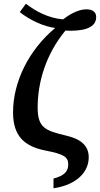

<svg xmlns="http://www.w3.org/2000/svg" viewBox="-20 -807 536 1030"><path d="M267 203C396 184 456 112 456 37C456 -28 411 -62 333 -80C224 -106 182 -121 182 -230C182 -366 226 -516 331 -643C341 -643 352 -642 362 -642C457 -643 496 -671 496 -716C496 -743 476 -757 443 -757C398 -757 349 -727 318 -703C239 -710 170 -747 119 -787L86 -742C142 -698 214 -665 276 -657C135 -539 50 -369 50 -204C50 -77 111 -21 226 1C323 20 346 35 346 75C346 111 327 135 267 151Z"/></svg>

Font: Noto Serif Semi
Style: Regular
Weight: 600
Designer: Monotype Design Team
Foundry: Monotype Imaging Inc.
Version: Version 1.002